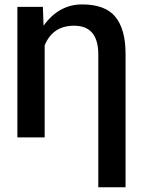

<svg xmlns="http://www.w3.org/2000/svg" viewBox="-20 -584 638 846"><path d="M56.6 21.5V-553.7H168.9L171.9 -470.7Q239.3 -564.5 341.8 -564.5Q444.3 -564.5 488.8 -509.3Q533.2 -454.1 533.2 -347.7V241.2H413.1V-343.8Q413.1 -470.7 306.6 -470.7Q211.9 -470.7 176.8 -383.8V21.5Z"/></svg>

Font: GenEi M Gothic v2 Medium
Style: Regular
Weight: 500
Version: Version 2.0